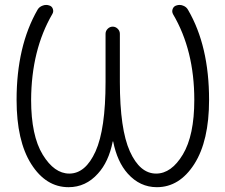

<svg xmlns="http://www.w3.org/2000/svg" viewBox="-20 -778 922 786"><path d="M443.4 -198.2Q443.4 -199.2 442.4 -199.2Q441.4 -199.2 441.4 -198.2Q424.8 -115.2 380.9 -67.4Q331.1 -11.7 260.7 -11.7Q168 -11.7 107.9 -106.4Q47.9 -201.2 47.9 -369.1Q47.9 -588.9 133.8 -738.3Q140.6 -750 154.3 -754.9Q161.1 -757.8 168.9 -757.8Q174.8 -757.8 180.7 -755.9Q192.4 -752.9 196.3 -741.7Q200.2 -730.5 194.3 -720.7Q108.4 -573.2 107.4 -369.1Q107.4 -222.7 154.8 -145Q202.1 -67.4 263.7 -67.4Q330.1 -67.4 371.1 -158.2Q412.1 -249 412.1 -442.4V-639.6Q412.1 -651.4 420.9 -660.2Q429.7 -668.9 441.4 -668.9Q453.1 -668.9 461.9 -660.2Q470.7 -651.4 470.7 -639.6V-442.4Q470.7 -249 511.7 -158.2Q552.7 -67.4 619.1 -67.4Q681.6 -67.4 728.5 -145.5Q775.4 -223.6 775.4 -369.1Q775.4 -572.3 688.5 -719.7Q682.6 -730.5 687 -741.7Q691.4 -752.9 703.1 -755.9Q709 -757.8 714.8 -757.8Q722.7 -757.8 729.5 -754.9Q743.2 -750 750 -737.3Q835.9 -589.8 835.9 -369.1Q835.9 -201.2 775.4 -106.4Q714.8 -11.7 622.1 -11.7Q552.7 -11.7 502.9 -67.4Q460 -115.2 443.4 -198.2Z"/></svg>

Font: Gen Jyuu Gothic P Light
Style: Regular
Weight: 200
Designer: [Source Han Sans]
Ryoko NISHIZUKA  (kana & ideographs); Paul D. Hunt (Latin, Greek & Cyrillic); Wenlong ZHANG  (bopomofo
Version: Version 1.002.20150607